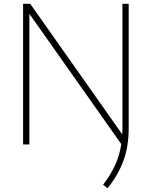

<svg xmlns="http://www.w3.org/2000/svg" viewBox="-20 -760 798 1010"><path d="M546.5 230 522 212Q561.5 161.5 585.2 109.5Q609 57.5 618 -2L134.5 -687.5V0H101.5V-740H139L623 -53.5Q624 -68 624 -83V-740H657V-86Q657 9.5 630.2 83.2Q603.5 157 546.5 230Z"/></svg>

Font: Encode Sans SmExp Th
Style: Regular
Weight: 100
Width: 6
Designer: Multiple Designers
Foundry: Impallari Type
Version: Version 3.002; ttfautohint (v1.8.3) -l 8 -r 50 -G 200 -x 14 